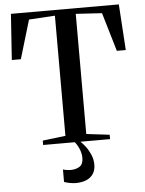

<svg xmlns="http://www.w3.org/2000/svg" viewBox="-63 -792 805 1069"><g transform="rotate(-5 340.0 -258.0)"><path d="M282 -40V-711.5L136.5 -702.5L72 -486.5H21.5L39 -743H642L658.5 -486.5H608.5L544.5 -702.5L398.5 -711.5V-40L528 -24.5V0H154V-24.5ZM317.5 227Q302 227 283.2 223.5Q264.5 220 252 215V145.5Q262 148.5 274 150.2Q286 152 294.5 152Q324 152 344.8 138.8Q365.5 125.5 365.5 90Q365.5 73.5 360.5 56.5Q355.5 39.5 347.5 24.8Q339.5 10 331 0H349.5H362.5Q375 11 390.5 31.5Q406 52 417.2 78.2Q428.5 104.5 428.5 133.5Q428.5 164 414.8 185Q401 206 376 216.5Q351 227 317.5 227Z"/></g></svg>

Font: Merriweather 120pt Medium
Style: Regular
Weight: 500
Version: Version 2.100